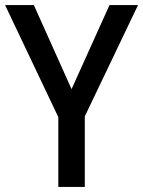

<svg xmlns="http://www.w3.org/2000/svg" viewBox="-20 -734 562 754"><path d="M261 -384 113 -714H0L209 -274V0H313V-277L522 -714H410Z"/></svg>

Font: Noto Sans SemiCondensed Medium
Style: Regular
Weight: 500
Width: 4
Designer: Monotype Design Team
Foundry: Monotype Imaging Inc.
Version: Version 2.013